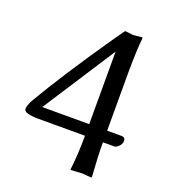

<svg xmlns="http://www.w3.org/2000/svg" viewBox="-115 -691 696 781"><g transform="rotate(20 232.5 -300.5)"><path d="M286.1 -147.9H80.1Q22 -148.9 21 -168Q22 -184.6 34.2 -207Q115.7 -346.7 257.8 -552.7Q277.3 -581.1 291 -600.1L294.9 -604Q296.4 -604 329.1 -600.1Q337.4 -600.1 353.5 -602.5Q364.3 -604 368.2 -604Q369.6 -602.5 370.1 -600.1Q364.3 -544.4 363.8 -452.1V-198.2H428.2Q442.4 -196.8 442.9 -182.1Q442.9 -166.5 426.3 -153.3Q419.4 -148.4 414.1 -147.9H363.8Q363.8 -85.9 370.1 0Q369.1 2 368.2 2.9Q364.3 2.9 352.5 2Q335 0 326.2 0L278.8 2.9L277.8 0Q286.1 -69.3 286.1 -147.9ZM286.1 -512.2 83 -198.2H286.1Z"/></g></svg>

Font: Linux Biolinum Capitals O
Style: Small Caps
Weight: 400
Designer: Philipp H. Poll
Foundry: Philipp H. Poll
Version: Version 1.0.4